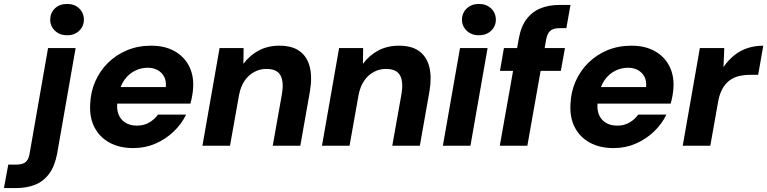

<svg xmlns="http://www.w3.org/2000/svg" viewBox="-136 -740 3896 975"><path d="M-116 215 -94 96H-54Q-22 96 -6.5 83.5Q9 71 14 42L108 -496H248L154 41Q142 104 113.5 142.5Q85 181 42.5 198Q0 215 -54 215ZM205 -561Q167 -561 143 -584Q119 -607 119 -640Q119 -674 142.5 -697Q166 -720 205 -720Q243 -720 266.5 -697Q290 -674 290 -640Q290 -607 266.5 -584Q243 -561 205 -561Z M541 12Q471 12 420.5 -15.5Q370 -43 344 -93Q318 -143 322 -211Q324 -272 347.5 -326Q371 -380 412.5 -421Q454 -462 509.5 -485Q565 -508 632 -508Q700 -508 749 -481Q798 -454 823 -406.5Q848 -359 845 -297Q844 -276 840 -254Q836 -232 831 -214H420L435 -298H706Q709 -329 697.5 -350.5Q686 -372 664.5 -384Q643 -396 614 -396Q580 -396 549 -380.5Q518 -365 496 -334.5Q474 -304 466 -257L461 -228Q455 -191 464.5 -163Q474 -135 498.5 -118.5Q523 -102 560 -102Q595 -102 622 -118Q649 -134 666 -158H809Q786 -110 745.5 -71.5Q705 -33 653 -10.5Q601 12 541 12Z M892 0 979 -496H1101L1100 -417H1101Q1132 -459 1178 -483.5Q1224 -508 1283 -508Q1348 -508 1386 -480Q1424 -452 1437 -400.5Q1450 -349 1438 -277L1389 0H1249L1296 -264Q1306 -324 1288.5 -357Q1271 -390 1216 -390Q1183 -390 1154 -374Q1125 -358 1105.5 -329Q1086 -300 1078 -258L1032 0Z M1499 0 1586 -496H1708L1707 -417H1708Q1739 -459 1785 -483.5Q1831 -508 1890 -508Q1955 -508 1993 -480Q2031 -452 2044 -400.5Q2057 -349 2045 -277L1996 0H1856L1903 -264Q1913 -324 1895.5 -357Q1878 -390 1823 -390Q1790 -390 1761 -374Q1732 -358 1712.5 -329Q1693 -300 1685 -258L1639 0Z M2113 0 2200 -496H2340L2253 0ZM2296 -561Q2258 -561 2234 -584Q2210 -607 2210 -640Q2210 -674 2234 -697Q2258 -720 2296 -720Q2334 -720 2358 -697Q2382 -674 2382 -640Q2382 -607 2358 -584Q2334 -561 2296 -561Z M2402 0 2498 -541Q2509 -605 2538 -643Q2567 -681 2609.5 -698Q2652 -715 2706 -715H2761L2740 -597H2706Q2675 -597 2659.5 -584.5Q2644 -572 2638 -542L2542 0ZM2403 -380 2423 -496H2733L2712 -380Z M2980 12Q2910 12 2859.5 -15.5Q2809 -43 2783 -93Q2757 -143 2761 -211Q2763 -272 2786.5 -326Q2810 -380 2851.5 -421Q2893 -462 2948.5 -485Q3004 -508 3071 -508Q3139 -508 3188 -481Q3237 -454 3262 -406.5Q3287 -359 3284 -297Q3283 -276 3279 -254Q3275 -232 3270 -214H2859L2874 -298H3145Q3148 -329 3136.5 -350.5Q3125 -372 3103.5 -384Q3082 -396 3053 -396Q3019 -396 2988 -380.5Q2957 -365 2935 -334.5Q2913 -304 2905 -257L2900 -228Q2894 -191 2903.5 -163Q2913 -135 2937.5 -118.5Q2962 -102 2999 -102Q3034 -102 3061 -118Q3088 -134 3105 -158H3248Q3225 -110 3184.5 -71.5Q3144 -33 3092 -10.5Q3040 12 2980 12Z M3331 0 3418 -496H3542L3538 -401H3539Q3565 -438 3595.5 -461.5Q3626 -485 3662.5 -496.5Q3699 -508 3740 -508L3714 -360H3675Q3643 -360 3616 -353.5Q3589 -347 3568 -331Q3547 -315 3532.5 -289Q3518 -263 3511 -225L3471 0Z"/></svg>

Font: DM Sans 28pt ExtraBold
Style: Italic
Weight: 800
Italic angle: -10°
Version: Version 4.004;gftools[0.9.30]